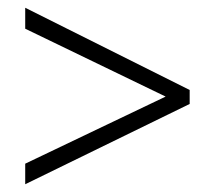

<svg xmlns="http://www.w3.org/2000/svg" viewBox="-20 -687 554 495"><path d="M45 -212 469 -419V-455L45 -667V-613L407 -438L45 -265Z"/></svg>

Font: Noto Sans Kannada UI SemiCondensed Light
Style: Regular
Weight: 300
Width: 4
Designer: Jelle Bosma - Monotype Design Team
Foundry: Monotype Imaging Inc.
Version: Version 2.005